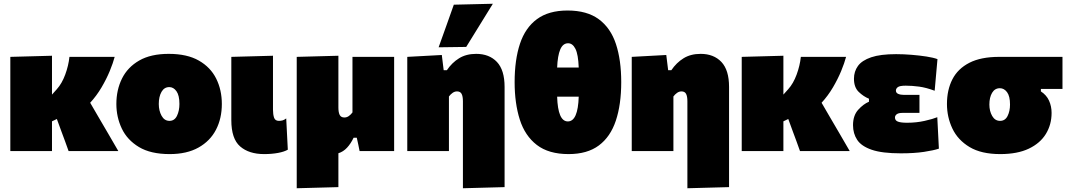

<svg xmlns="http://www.w3.org/2000/svg" viewBox="-20 -805 5703 1023"><path d="M35 0V-502L257 -508V-301L283 -330Q310 -360 327.5 -407.5Q345 -455 350 -502H591Q582.5 -469.5 564.8 -426.5Q547 -383.5 520.8 -339Q494.5 -294.5 460.5 -257.5L505 -181Q529 -140 556.5 -93Q584 -46 610.5 0H345.5Q336 -26.5 326.8 -52Q317.5 -77.5 307.5 -104L283 -171L257 -158.5V0Z M884 16Q783 16 720.5 -21.5Q658 -59 629 -120Q600 -181 600 -251Q600 -326 630 -386.5Q660 -447 721.8 -482.5Q783.5 -518 879 -518Q977 -518 1039.5 -482.2Q1102 -446.5 1132 -386Q1162 -325.5 1162 -251Q1162 -174 1130.8 -113.8Q1099.5 -53.5 1037.5 -18.8Q975.5 16 884 16ZM883 -161Q910 -161 923 -188Q936 -215 936 -251Q936 -297 920.2 -319Q904.5 -341 882 -341Q855 -341 840.5 -315.5Q826 -290 826 -251Q826 -215 841 -188Q856 -161 883 -161Z M1387.5 16Q1306.5 16 1259.5 -24.8Q1212.5 -65.5 1212.5 -165V-502L1434.5 -508V-220.5Q1434.5 -195.5 1440.2 -178.2Q1446 -161 1466 -161Q1475 -161 1484.5 -163.2Q1494 -165.5 1505 -174L1513.5 -7.5Q1495 3.5 1461.2 9.8Q1427.5 16 1387.5 16Z M1561 198V-502L1783 -508V-232Q1783 -206 1790 -192.5Q1797 -179 1815 -179Q1828 -179 1839 -187Q1850 -195 1858 -206V-502H2080V0H1896Q1892.5 -17.5 1888.8 -35.5Q1885 -53.5 1881 -71H1864Q1849 -39.5 1829 -18Q1809 3.5 1783 11.5V192Z M2446.5 198V-265Q2446.5 -291.5 2439.5 -304.8Q2432.5 -318 2415 -318Q2402.5 -318 2391.5 -310.2Q2380.5 -302.5 2372 -291V0H2150V-502L2334 -512L2344 -431H2361Q2388 -471 2426 -494.5Q2464 -518 2517 -518Q2587 -518 2627.8 -474.8Q2668.5 -431.5 2668.5 -342V192ZM2317 -553Q2337.5 -610 2357.8 -666.8Q2378 -723.5 2398 -780L2606 -785Q2569 -725 2533.5 -667.5Q2498 -610 2464 -555Z M3009.5 16Q2903.5 16 2840.2 -32.8Q2777 -81.5 2749.5 -168Q2722 -254.5 2722 -367.5Q2722 -486.5 2750.5 -572Q2779 -657.5 2841.2 -703.2Q2903.5 -749 3004 -749Q3107.5 -749 3170.5 -702.5Q3233.5 -656 3261.8 -570.5Q3290 -485 3290 -367.5Q3290 -248 3261.2 -162Q3232.5 -76 3170.8 -30Q3109 16 3009.5 16ZM3007 -574.5Q2979 -574.5 2965 -541.2Q2951 -508 2948.5 -445H3063.5Q3061 -515 3046 -544.8Q3031 -574.5 3007 -574.5ZM3005.5 -158Q3059.5 -158 3063.5 -290H2948.5Q2952.5 -158 3005.5 -158Z M3642.5 198V-265Q3642.5 -291.5 3635.5 -304.8Q3628.5 -318 3611 -318Q3598.5 -318 3587.5 -310.2Q3576.5 -302.5 3568 -291V0H3346V-502L3530 -512L3540 -431H3557Q3584 -471 3622 -494.5Q3660 -518 3713 -518Q3783 -518 3823.8 -474.8Q3864.5 -431.5 3864.5 -342V192Z M3932 0V-502L4154 -508V-301L4180 -330Q4207 -360 4224.5 -407.5Q4242 -455 4247 -502H4488Q4479.5 -469.5 4461.8 -426.5Q4444 -383.5 4417.8 -339Q4391.5 -294.5 4357.5 -257.5L4402 -181Q4426 -140 4453.5 -93Q4481 -46 4507.5 0H4242.5Q4233 -26.5 4223.8 -52Q4214.5 -77.5 4204.5 -104L4180 -171L4154 -158.5V0Z M4779.5 12Q4680 12 4624.8 -7Q4569.5 -26 4547.2 -59.8Q4525 -93.5 4525 -138Q4525 -189.5 4552.5 -220Q4580 -250.5 4610 -263V-279Q4580.5 -291 4555.2 -315.5Q4530 -340 4530 -385.5Q4530 -424 4551.2 -453.5Q4572.5 -483 4621.8 -499.8Q4671 -516.5 4754.5 -516.5Q4794.5 -516.5 4837 -513Q4879.5 -509.5 4916.5 -503.8Q4953.5 -498 4975 -490L4960 -321.5Q4914.5 -338.5 4877.2 -343.5Q4840 -348.5 4806 -348.5Q4774 -348.5 4763.8 -340.8Q4753.5 -333 4753.5 -322.5Q4753.5 -310 4765.8 -304.8Q4778 -299.5 4795.5 -299.5H4879V-203.5H4788.5Q4767 -203.5 4757.8 -196.2Q4748.5 -189 4748.5 -179Q4748.5 -163 4764.2 -157Q4780 -151 4813 -151Q4862.5 -151 4906.8 -161Q4951 -171 4974 -180.5L4982.5 -13Q4954.5 -3.5 4903 4.2Q4851.5 12 4779.5 12Z M5309.5 16Q5208.5 16 5146 -21.5Q5083.5 -59 5054.5 -120Q5025.5 -181 5025.5 -251Q5025.5 -326 5054.5 -382.5Q5083.5 -439 5145 -470.5Q5206.5 -502 5303.5 -502H5641V-331H5526V-318Q5556 -298.5 5569.5 -268.5Q5583 -238.5 5583 -203.5Q5583 -141.5 5552.8 -91.8Q5522.5 -42 5461.8 -13Q5401 16 5309.5 16ZM5308.5 -161Q5335.5 -161 5348.5 -187Q5361.5 -213 5361.5 -248Q5361.5 -292.5 5345.8 -313.8Q5330 -335 5307.5 -335Q5280.5 -335 5266 -310.5Q5251.5 -286 5251.5 -248Q5251.5 -213 5266.5 -187Q5281.5 -161 5308.5 -161Z"/></svg>

Font: Commissioner Black
Style: Regular
Weight: 900
Designer: Kostas Bartsokas
Foundry: Kostas Bartsokas
Version: Version 1.000; ttfautohint (v1.8.3)